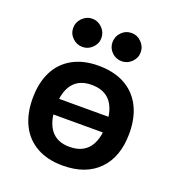

<svg xmlns="http://www.w3.org/2000/svg" viewBox="-125 -758 804 877"><g transform="rotate(20 277.5 -319.5)"><path d="M276 -466Q351 -466 404 -437Q457 -408 485 -353.5Q513 -299 513 -223Q513 -109 450.5 -45Q388 19 276 19Q203 19 150.5 -10Q98 -39 70.5 -93.5Q43 -148 43 -223Q43 -299 70.5 -353.5Q98 -408 150.5 -437Q203 -466 276 -466ZM276 -373Q216 -373 185.5 -334.5Q155 -296 155 -223Q155 -150 185.5 -111Q216 -72 276 -72Q338 -72 369 -111Q400 -150 400 -223Q400 -296 369 -334.5Q338 -373 276 -373ZM108 -262H435V-186H108ZM367 -658Q394 -658 414.5 -637.5Q435 -617 435 -589Q435 -561 414.5 -541Q394 -521 367 -521Q338 -521 318 -541Q298 -561 298 -589Q298 -617 318 -637.5Q338 -658 367 -658ZM176 -658Q203 -658 223.5 -637.5Q244 -617 244 -589Q244 -561 223.5 -541Q203 -521 176 -521Q148 -521 127.5 -541Q107 -561 107 -589Q107 -617 127.5 -637.5Q148 -658 176 -658Z"/></g></svg>

Font: Podkova
Style: Bold
Weight: 700
Designer: Ilya Yudin
Foundry: Cyreal (www.cyreal.org)
Version: Version 2.102; ttfautohint (v1.8.1.43-b0c9)